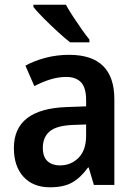

<svg xmlns="http://www.w3.org/2000/svg" viewBox="-20 -786 576 816"><path d="M274 -553Q466 -553 466 -364V0H379L357 -74H354Q323 -31 287 -10.5Q251 10 192 10Q121 10 80 -34.5Q39 -79 39 -157Q39 -323 263 -331L346 -334V-361Q346 -413 324.5 -436Q303 -459 262 -459Q228 -459 194 -448.5Q160 -438 126 -420L88 -507Q126 -528 174 -540.5Q222 -553 274 -553ZM289 -255Q219 -252 190.5 -227Q162 -202 162 -158Q162 -119 182 -101Q202 -83 234 -83Q282 -83 314 -115.5Q346 -148 346 -209V-257ZM260 -766Q272 -744 290 -716.5Q308 -689 326.5 -662.5Q345 -636 360 -618V-606H278Q256 -623 225 -651.5Q194 -680 165.5 -708.5Q137 -737 122 -756V-766Z"/></svg>

Font: Noto Sans Arabic UI SmCn SmBd
Style: Regular
Weight: 600
Width: 4
Designer: Monotype Design Team, Nadine Chahine and Nizar Qandah
Foundry: Monotype Imaging Inc.
Version: Version 2.010; ttfautohint (v1.8.4.7-5d5b)